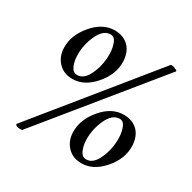

<svg xmlns="http://www.w3.org/2000/svg" viewBox="-147 -788 940 941"><g transform="rotate(30 323.0 -317.5)"><path d="M480.5 -279.3Q439.5 -279.3 413.6 -223.1Q387.7 -167 389.6 -106.4Q390.6 -75.2 401.9 -49.8Q413.1 -24.4 436.5 -24.4Q476.6 -24.4 501 -80.6Q525.4 -136.7 523.4 -197.3Q522.5 -228.5 512.2 -253.9Q502 -279.3 480.5 -279.3ZM488.3 -306.6Q538.1 -306.6 567.9 -276.9Q597.7 -247.1 599.6 -193.4Q601.6 -122.1 546.9 -59.1Q492.2 3.9 425.8 3.9Q377 3.9 346.7 -27.3Q316.4 -58.6 314.5 -107.4Q312.5 -178.7 366.7 -242.7Q420.9 -306.6 488.3 -306.6ZM235.4 -615.2Q194.3 -615.2 168.5 -559.1Q142.6 -502.9 144.5 -442.4Q145.5 -411.1 156.7 -385.7Q168 -360.4 191.4 -360.4Q231.4 -360.4 255.9 -416.5Q280.3 -472.7 278.3 -533.2Q277.3 -564.5 267.1 -589.8Q256.8 -615.2 235.4 -615.2ZM243.2 -642.6Q293 -642.6 322.8 -612.8Q352.5 -583 354.5 -529.3Q356.4 -458 301.8 -395Q247.1 -332 180.7 -332Q131.8 -332 101.6 -363.3Q71.3 -394.5 69.3 -443.4Q67.4 -514.6 121.6 -578.6Q175.8 -642.6 243.2 -642.6ZM603.5 -619.1 93.8 6.8Q92.8 8.8 79.1 8.3Q65.4 7.8 60.5 3.9Q54.7 2 54.7 -4.9L564.5 -632.8Q565.4 -634.8 576.2 -633.3Q586.9 -631.8 589.8 -627.9Q601.6 -626 603.5 -619.1Z"/></g></svg>

Font: Crimson
Style: SemiboldItalic
Weight: 600
Italic angle: -11°
Version: Version 0.8 ; ttfautohint (v1.00) -l 8 -r 50 -G 200 -x 14 -D